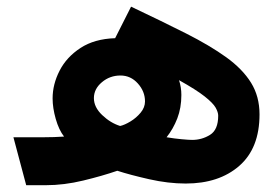

<svg xmlns="http://www.w3.org/2000/svg" viewBox="-20 -545 823 565"><path d="M19.5 -141.1H108.4Q124.5 -141.1 138.9 -141.6Q153.3 -142.1 168.5 -143.1Q153.3 -162.6 144 -195.1Q134.8 -227.5 134.8 -255.4Q134.8 -296.9 155.3 -336.9Q175.8 -377 216.8 -403.8Q257.8 -430.7 318.8 -432.6L365.7 -525.4Q456.5 -482.4 527.1 -446.8Q597.7 -411.1 645.8 -376.5Q693.8 -341.8 718.8 -301.5Q743.7 -261.2 743.7 -208.5Q743.7 -108.9 684.1 -56.9Q624.5 -4.9 526.4 -4.9Q475.1 -4.9 418.9 -17.6Q362.8 -30.3 325.2 -42.5Q281.2 -27.3 224.9 -13.7Q168.5 0 114.7 0H57.1ZM256.3 -256.3Q256.3 -229.5 280.8 -206.3Q305.2 -183.1 333.5 -174.3Q346.7 -177.2 364 -187.7Q381.3 -198.2 394 -213.6Q406.7 -229 406.7 -246.6Q406.7 -275.9 385.7 -299.3Q364.7 -322.8 334.5 -322.8Q303.2 -322.8 279.8 -303Q256.3 -283.2 256.3 -256.3ZM470.2 -141.1Q493.2 -137.2 514.6 -135.3Q536.1 -133.3 545.4 -133.3Q574.2 -133.3 598.1 -148.2Q622.1 -163.1 622.1 -204.6Q622.1 -214.8 614.5 -228.3Q606.9 -241.7 582.3 -261.2Q557.6 -280.8 506.8 -309.1Q513.7 -288.1 513.7 -265.6Q513.7 -227.5 501.7 -196.5Q489.7 -165.5 470.2 -141.1Z"/></svg>

Font: Vazirmatn UI NL ExtraBold
Style: Regular
Weight: 800
Designer: Saber Rastikerdar
Foundry: Saber Rastikerdar
Version: Version 33.003